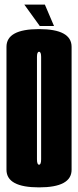

<svg xmlns="http://www.w3.org/2000/svg" viewBox="-20 -806 338 830"><path d="M148.8 4Q8 4 8 -72.2Q8 -148.5 8 -337.8Q8 -526.8 8 -603.5Q8 -680.2 148.8 -680.2Q289.5 -680.2 289.5 -603.4Q289.5 -526.5 289.5 -337.8Q289.5 -148.5 289.5 -72.2Q289.5 4 148.8 4ZM148.8 -94Q157.8 -94 157.8 -117.5Q157.8 -141 157.8 -337.8Q157.8 -538 157.8 -560.1Q157.8 -582.2 148.8 -582.2Q139.8 -582.2 139.8 -560.1Q139.8 -538 139.8 -337.8Q139.8 -141 139.8 -117.5Q139.8 -94 148.8 -94ZM152 -693.5 85.2 -786H174L213.5 -693.5Z"/></svg>

Font: Anybody UltraCondensed Thin
Style: Regular
Weight: 100
Width: 1
Designer: Tyler Finck
Foundry: Etcetera Type Company
Version: Version 1.110